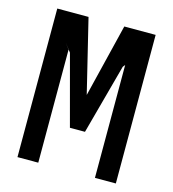

<svg xmlns="http://www.w3.org/2000/svg" viewBox="-108 -815 816 905"><g transform="rotate(15 300.0 -362.5)"><path d="M60 -725H212.5L299.5 -367.5L387 -725H540V0H438V-551L429 -539.5L336.5 -197.5H263L171.5 -539.5L140 -580L161.5 -551.5V0H60Z"/></g></svg>

Font: JuliaMono Medium
Style: Regular
Weight: 500
Monospace: yes
Designer: cormullion
Foundry: corm
Version: Version 0.054; ttfautohint (v1.8.4)